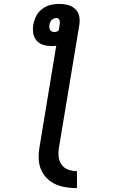

<svg xmlns="http://www.w3.org/2000/svg" viewBox="-20 -755 616 983"><path d="M374 208V121Q351 121 329.5 113.5Q308 106 295 87.5Q282 69 280 46Q278 23 282 0L386 -627Q390 -650 385.5 -672Q381 -694 365 -709Q349 -724 327.5 -729.5Q306 -735 283 -735Q260 -735 237.5 -729.5Q215 -724 195 -708.5Q175 -693 164.5 -671Q154 -649 150 -626Q147 -605 150.5 -583.5Q154 -562 168 -546.5Q182 -531 202.5 -525Q223 -519 245 -519Q257 -519 268 -521L182 0Q176 35 179 69Q182 103 199.5 131.5Q217 160 244.5 177.5Q272 195 305.5 201.5Q339 208 374 208ZM257 -591Q249 -591 242 -596Q235 -601 233.5 -609.5Q232 -618 233 -627Q234 -636 238.5 -644.5Q243 -653 251.5 -658Q260 -663 269 -663Q277 -663 281.5 -657Q286 -651 286.5 -643Q287 -635 285 -627L281 -600Q276 -595 270 -593Q264 -591 258 -591Z"/></svg>

Font: Iosevka Sparkle Medium
Style: Italic
Weight: 500
Italic angle: -9°
Designer: Belleve Invis
Foundry: Belleve Invis
Version: Version 4.5.0; ttfautohint (v1.8.3)